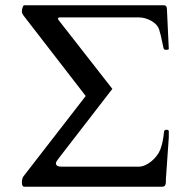

<svg xmlns="http://www.w3.org/2000/svg" viewBox="-20 -708 724 728"><path d="M72 0Q63 0 63 -16.5Q63 -33 71 -42L305 -344L70 -648Q63 -657 63 -665Q63 -673 66 -680.5Q69 -688 71 -688H602Q613 -688 613 -672L620 -522Q618 -519 611 -519Q604 -519 602 -521Q600 -523 595 -549Q590 -575 583.5 -595.5Q577 -616 553.5 -629Q530 -642 506 -642H209Q200 -642 200 -638.5Q200 -635 202 -632L406 -371L202 -107Q200 -104 196 -98.5Q192 -93 192 -89Q192 -76 214 -76H505Q529 -76 553.5 -96Q578 -116 588 -141.5Q598 -167 602 -209Q603 -216 611.5 -216Q620 -216 620 -210V-187L609 -29Q609 -23 609 -19Q609 0 595 0Z"/></svg>

Font: Cardo
Style: Regular
Weight: 400
Designer: David J. Perry
Foundry: David J. Perry
Version: Version 1.0451